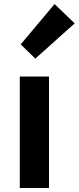

<svg xmlns="http://www.w3.org/2000/svg" viewBox="-20 -944 395 964"><path d="M79.3 0V-559.8H226V0ZM157.4 -649.7 83.9 -721.2 254.1 -923.7 354.9 -826.6Z"/></svg>

Font: Noto Sans JP
Style: Regular
Weight: 100
Designer: Ryoko NISHIZUKA 西塚涼子 (kana, bopomofo & ideographs); Paul D. Hunt (Latin, Greek & Cyrillic); Sandoll Communications 산돌커뮤니
Foundry: Adobe
Version: Version 2.004;hotconv 1.0.118;makeotfexe 2.5.65603